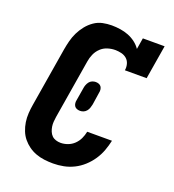

<svg xmlns="http://www.w3.org/2000/svg" viewBox="-136 -849 872 962"><g transform="rotate(20 300.0 -367.5)"><path d="M255 8Q231 8 207.5 5Q184 2 162.5 -6Q141 -14 123 -27Q105 -40 91 -57Q77 -74 68.5 -95.5Q60 -117 56.5 -140Q53 -163 54.5 -187Q56 -211 60 -234L112 -549Q116 -572 122 -595.5Q128 -619 139 -641.5Q150 -664 166 -684Q182 -704 203 -718.5Q224 -733 248 -738Q272 -743 296 -743Q319 -743 342 -739.5Q365 -736 385.5 -728Q406 -720 424 -706.5Q442 -693 454 -675L464 -735H580L550 -554H434Q437 -571 432.5 -587.5Q428 -604 416 -614.5Q404 -625 387.5 -629Q371 -633 354 -633Q334 -633 313.5 -626.5Q293 -620 277.5 -605Q262 -590 253.5 -570.5Q245 -551 242 -531L190 -216Q188 -203 187 -190Q186 -177 188 -164Q190 -151 195 -139Q200 -127 208.5 -118.5Q217 -110 229.5 -106Q242 -102 255 -102Q274 -102 293 -109Q312 -116 326.5 -130Q341 -144 349.5 -162Q358 -180 362 -200H494Q488 -172 478 -145Q468 -118 451.5 -93.5Q435 -69 413 -49Q391 -29 365 -16Q339 -3 311 2.5Q283 8 255 8ZM292 -286Q283 -286 275 -289Q267 -292 262.5 -298.5Q258 -305 257 -314Q256 -323 258 -331L269 -397Q270 -406 273.5 -415.5Q277 -425 283 -433Q289 -441 298.5 -445Q308 -449 317 -449Q326 -449 334 -446Q342 -443 346.5 -436.5Q351 -430 352 -421Q353 -412 351 -404L341 -338Q339 -329 336 -319.5Q333 -310 326.5 -302Q320 -294 311 -290Q302 -286 292 -286Z"/></g></svg>

Font: Iosevka Curly Slab XBdExObl
Style: Regular
Weight: 800
Width: 7
Italic angle: -9°
Monospace: yes
Designer: Belleve Invis
Foundry: Belleve Invis
Version: Version 11.1.0; ttfautohint (v1.8.3)